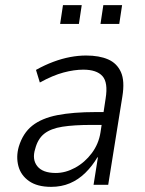

<svg xmlns="http://www.w3.org/2000/svg" viewBox="-20 -719 565 747"><path d="M179 8Q125 8 93 -14.5Q61 -37 51.5 -73Q42 -109 53 -148Q69 -201 105.5 -230Q142 -259 203 -271Q264 -283 353 -283H395L388 -233H336Q268 -233 223 -226Q178 -219 152.5 -199Q127 -179 117 -140Q104 -99 125 -72.5Q146 -46 197 -46Q235 -46 272.5 -66.5Q310 -87 337 -123Q364 -159 371 -204L391 -336Q401 -398 378.5 -423Q356 -448 304 -448Q269 -448 227.5 -437Q186 -426 135 -398L120 -447Q154 -466 187.5 -478.5Q221 -491 253 -497Q285 -503 315 -503Q366 -503 400.5 -488Q435 -473 450.5 -438.5Q466 -404 456 -343L401 0H344L361 -107H359Q339 -73 312 -46.5Q285 -20 252 -6Q219 8 179 8ZM371 -626 382 -699H455L444 -626ZM214 -626 225 -699H298L287 -626Z"/></svg>

Font: Nunito Sans 7pt Condensed Light
Style: Italic
Weight: 300
Width: 3
Italic angle: -9°
Designer: Vernon Adams
Foundry: Vernon Adams
Version: Version 3.101;gftools[0.9.27]